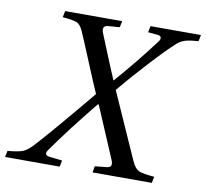

<svg xmlns="http://www.w3.org/2000/svg" viewBox="-78 -777 926 862"><g transform="rotate(10 384.5 -346.0)"><path d="M-1 0 4.9 -28.8Q53.2 -33.2 73 -40.8Q92.8 -48.3 116.2 -73.2Q178.2 -139.2 352.1 -349.1Q332.5 -393.1 292.7 -489.7Q252.9 -586.4 237.8 -620.1Q226.1 -645 209.5 -652.1Q192.9 -659.2 145 -663.1L150.9 -691.9H411.1L404.8 -663.1L353 -659.2Q337.4 -657.7 333.3 -648.9Q329.1 -640.1 335.9 -623Q392.6 -483.4 418 -423.8H419.9Q505.4 -521 585.9 -627.9Q596.2 -640.6 594 -649.2Q591.8 -657.7 577.1 -659.2L534.2 -663.1L540 -691.9H770L764.2 -663.1Q724.1 -660.2 704.3 -654.1Q684.6 -647.9 668 -633.8Q627 -596.7 557.9 -521.7Q488.8 -446.8 436 -382.8Q557.1 -109.4 570.8 -80.1Q585 -49.3 603.3 -41Q621.6 -32.7 673.8 -28.8L668 0H397.9L402.8 -28.8L455.1 -34.2Q471.2 -35.6 475.1 -44.4Q479 -53.2 472.2 -69.8Q467.8 -81.5 372.1 -305.2H368.2Q255.4 -166.5 183.1 -63Q174.8 -50.8 178.5 -43.7Q182.1 -36.6 196.8 -35.2L253.9 -28.8L248 0Z"/></g></svg>

Font: Linguistics Pro
Style: Italic
Weight: 400
Italic angle: -12°
Designer: Stefan Peev, Context Ltd
Foundry: Stefan Peev, Context Ltd
Version: Version 001.000